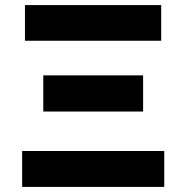

<svg xmlns="http://www.w3.org/2000/svg" viewBox="-20 -734 732 754"><path d="M67 -141H625V0H67ZM150 -438H542V-296H150ZM78 -714H613V-574H78Z"/></svg>

Font: Nebula Sans Bold
Style: Regular
Weight: 700
Designer: Paul D. Hunt for Adobe (as Source Sans)
Foundry: Nebula Entertainment & Broadcasting LLC
Version: Version 1.010